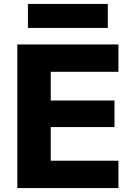

<svg xmlns="http://www.w3.org/2000/svg" viewBox="-20 -956 678 976"><path d="M68 0V-730H582V-591H238V-445H562V-310H238V-139H582V0ZM122 -814V-936H528V-814Z"/></svg>

Font: M PLUS 2 ExtraBold
Style: Regular
Weight: 800
Version: Version 1.001